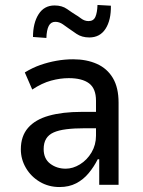

<svg xmlns="http://www.w3.org/2000/svg" viewBox="-20 -745 575 774"><path d="M220 9Q176 9 140.5 -12Q105 -33 84.5 -68Q64 -103 64 -143Q64 -196 93 -229.5Q122 -263 177 -278.5Q232 -294 309 -294H380V-228H322Q279 -228 247.5 -224Q216 -220 196 -211Q176 -202 166 -185.5Q156 -169 156 -144Q156 -105 182.5 -85Q209 -65 245 -65Q274 -65 302.5 -82.5Q331 -100 349 -130.5Q367 -161 367 -198V-339Q367 -388 339 -409Q311 -430 257 -430Q223 -430 186 -420Q149 -410 110 -384L80 -453Q111 -472 142.5 -483Q174 -494 207.5 -500Q241 -506 275 -506Q329 -506 370.5 -487.5Q412 -469 435 -430.5Q458 -392 458 -331V0H380V-103H374Q359 -73 337.5 -47Q316 -21 287 -6Q258 9 220 9ZM167 -592 113 -596Q113 -652 135.5 -687.5Q158 -723 200 -723Q230 -723 250.5 -708.5Q271 -694 284 -686Q293 -681 307 -670.5Q321 -660 337 -660Q357 -660 364.5 -677Q372 -694 373 -725L427 -722Q428 -664 405.5 -629Q383 -594 340 -594Q310 -594 288.5 -608.5Q267 -623 256 -631Q248 -637 233.5 -647Q219 -657 203 -657Q185 -657 176.5 -640.5Q168 -624 167 -592Z"/></svg>

Font: Nunito Sans 7pt Condensed Medium
Style: Regular
Weight: 500
Width: 3
Designer: Vernon Adams
Foundry: Vernon Adams
Version: Version 3.101;gftools[0.9.27]